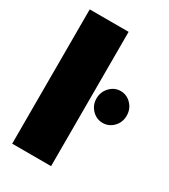

<svg xmlns="http://www.w3.org/2000/svg" viewBox="-183 -827 806 915"><g transform="rotate(30 220.5 -369.5)"><path d="M35 -739H249V0H35ZM275 -388Q275 -424 299.5 -450Q324 -476 358 -476Q392 -476 416.5 -450.5Q441 -425 441 -388Q441 -351 416.5 -326Q392 -301 358 -301Q324 -301 299.5 -326.5Q275 -352 275 -388Z"/></g></svg>

Font: Readiness Black
Style: Regular
Weight: 900
Designer: Katatrad Team
Foundry: CadsonDemak
Version: Version 1.00;April 23, 2019;FontCreator 11.5.0.2425 64-bit; 